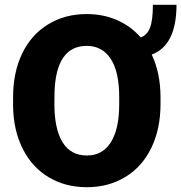

<svg xmlns="http://www.w3.org/2000/svg" viewBox="-20 -780 765 810"><path d="M657.2 -340.8Q657.2 -236.3 618.4 -156.2Q579.6 -76.2 508.5 -33.2Q437.5 9.8 346.7 9.8Q255.9 9.8 185.5 -32.2Q115.2 -74.2 75.9 -152.3Q36.6 -230.5 35.2 -332V-369.6Q35.2 -474.6 73.5 -554.2Q111.8 -633.8 182.9 -677.2Q253.9 -720.7 345.7 -720.7Q415.5 -720.7 473.6 -695.3Q531.7 -669.9 573.7 -622.1Q600.1 -631.3 612.5 -662.4Q625 -693.4 625 -759.8H724.6Q724.6 -588.9 620.1 -549.8Q656.7 -472.2 657.2 -371.6ZM482.9 -370.6Q482.9 -476.6 447.3 -531.5Q411.6 -586.4 345.7 -586.4Q217.3 -586.4 210 -393.1L209.5 -340.8Q209.5 -235.8 243.9 -179.9Q278.3 -124 346.7 -124Q412.1 -124 447.3 -179.2Q482.4 -234.4 482.9 -337.9Z"/></svg>

Font: Roboto
Style: Regular
Weight: 900
Designer: Google
Version: Version 2.001171; 2014